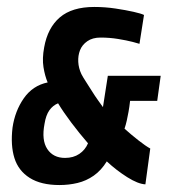

<svg xmlns="http://www.w3.org/2000/svg" viewBox="-20 -528 503 552"><path d="M151 4Q98 4 65.5 -16.5Q33 -37 21.5 -73.5Q10 -110 16 -161Q23 -209 48.5 -245.5Q74 -282 117 -291Q109 -310 105 -335Q101 -360 107 -392Q117 -448 152 -478Q187 -508 251 -508Q282 -508 312 -503.5Q342 -499 364 -494Q386 -489 394 -485L381 -402Q379 -403 361.5 -407.5Q344 -412 319.5 -416Q295 -420 269 -420Q246 -420 231 -409.5Q216 -399 210 -383.5Q204 -368 205 -350Q206 -332 214 -315Q218 -307 226.5 -294Q235 -281 244 -266.5Q253 -252 262 -239.5Q271 -227 276 -220L290 -310H442L432 -238H354Q352 -220 349.5 -206.5Q347 -193 344.5 -181.5Q342 -170 338 -158Q357 -141 378 -124.5Q399 -108 412 -101L398 2Q377 1 346 -18.5Q315 -38 287 -64Q271 -38 249.5 -23Q228 -8 203 -2Q178 4 151 4ZM167 -74Q191 -74 208 -85.5Q225 -97 233 -116Q208 -145 185 -175.5Q162 -206 147 -231Q132 -225 122 -211Q112 -197 108 -172Q99 -125 116 -99.5Q133 -74 167 -74Z"/></svg>

Font: Alumni Sans Thin
Style: Bold Italic
Weight: 700
Italic angle: -8°
Version: Version 1.016